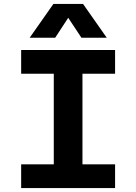

<svg xmlns="http://www.w3.org/2000/svg" viewBox="-20 -951 690 971"><path d="M252 0V-698H397V0ZM87 -698H562V-578H87ZM87 -120H562V0H87ZM130 -760 250 -931H400L520 -760H392L325 -861L259 -760Z"/></svg>

Font: Azeret Mono SemiBold
Style: Regular
Weight: 600
Designer: Martin Vácha
Foundry: Displaay
Version: Version 1.002